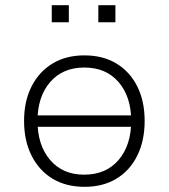

<svg xmlns="http://www.w3.org/2000/svg" viewBox="-20 -714 652 742"><path d="M307 8Q235 8 183 -23.5Q131 -55 102 -112.5Q73 -170 73 -247Q73 -323 102 -380Q131 -437 183 -468.5Q235 -500 306 -500Q378 -500 430 -468.5Q482 -437 510.5 -380Q539 -323 539 -247Q539 -170 510.5 -112.5Q482 -55 430 -23.5Q378 8 307 8ZM305 -39Q390 -39 438.5 -96Q487 -153 487 -247Q487 -340 438.5 -396.5Q390 -453 306 -453Q222 -453 173.5 -396.5Q125 -340 125 -247Q125 -153 173.5 -96Q222 -39 305 -39ZM94 -224V-268H518V-224ZM360 -628V-694H426V-628ZM180 -628V-694H246V-628Z"/></svg>

Font: Nunito Sans 7pt ExtraLight
Style: Regular
Weight: 250
Designer: Vernon Adams
Foundry: Vernon Adams
Version: Version 3.101;gftools[0.9.27]